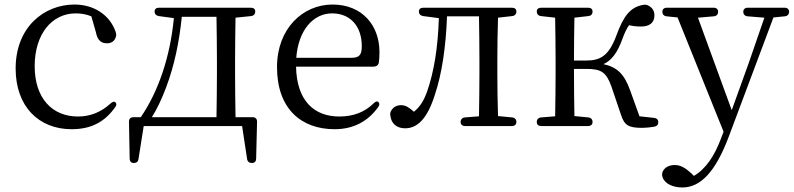

<svg xmlns="http://www.w3.org/2000/svg" viewBox="-20 -552 3501 847"><path d="M296 18C386 18 444 -17 488 -79C495 -88 495 -95 489 -101C483 -106 476 -103 466 -94C425 -57 378 -38 324 -38C210 -38 133 -119 133 -260C133 -403 210 -493 314 -493C338 -493 361 -489 383 -480L403 -410C410 -374 426 -361 452 -361C469 -361 483 -368 490 -386C494 -395 493 -402 490 -412C464 -487 393 -532 309 -532C173 -532 49 -431 49 -250C49 -82 151 18 296 18Z M614 4H1048L1070 149C1072 162 1080 167 1092 167C1104 167 1110 159 1110 147L1114 -15C1114 -28 1107 -35 1094 -35H1019C1018 -90 1017 -173 1017 -228V-287C1017 -339 1018 -418 1019 -474L1087 -481C1099 -482 1106 -490 1106 -501C1106 -512 1099 -518 1086 -518H682C669 -518 662 -512 662 -501C662 -490 669 -483 681 -481L747 -472C731 -304 680 -150 601 -35H569C556 -35 549 -28 549 -15L552 147C552 160 559 167 570 167C582 167 589 162 591 149ZM650 -35C674 -73 695 -119 713 -167C749 -262 771 -368 782 -478H935C936 -422 937 -340 937 -287V-228C937 -173 936 -90 935 -35Z M1456 18C1540 18 1603 -17 1648 -79C1655 -89 1655 -96 1649 -102C1643 -107 1636 -104 1627 -95C1589 -58 1540 -38 1477 -38C1367 -38 1289 -106 1286 -258H1628C1639 -258 1648 -263 1651 -275C1653 -288 1654 -304 1654 -322C1654 -442 1576 -532 1447 -532C1316 -532 1202 -426 1202 -256C1202 -72 1309 18 1456 18ZM1287 -297C1296 -419 1362 -493 1445 -493C1529 -493 1576 -432 1576 -349C1576 -312 1567 -297 1531 -297Z M1767 14C1820 14 1865 -26 1899 -136C1929 -225 1947 -344 1952 -480H2093C2094 -424 2095 -341 2095 -287V-228C2095 -175 2094 -95 2093 -39L2031 -34C2019 -33 2012 -25 2012 -14C2012 -3 2019 4 2032 4H2238C2251 4 2258 -3 2258 -14C2258 -25 2251 -33 2239 -34L2177 -40C2175 -95 2174 -175 2174 -228V-287C2174 -339 2175 -418 2177 -474L2239 -481C2251 -482 2258 -490 2258 -501C2258 -512 2251 -518 2238 -518H1848C1835 -518 1828 -512 1828 -501C1828 -490 1835 -483 1847 -481L1916 -472C1912 -344 1895 -236 1864 -148C1849 -106 1832 -80 1806 -59C1785 -78 1769 -88 1750 -88C1731 -88 1717 -81 1707 -66C1702 -58 1700 -51 1702 -42C1706 -5 1732 14 1767 14Z M2348 -14C2348 -2 2355 4 2368 4H2574C2587 4 2594 -3 2594 -14C2594 -25 2587 -33 2575 -34L2514 -40C2513 -94 2512 -175 2512 -248H2566C2631 -248 2654 -235 2677 -171L2720 -44C2735 1 2753 12 2813 12C2829 12 2848 10 2866 7C2878 5 2884 -2 2884 -13C2884 -24 2877 -31 2865 -32L2801 -39L2760 -153C2734 -225 2703 -256 2642 -269C2677 -285 2703 -317 2726 -381C2735 -406 2744 -425 2755 -441C2771 -437 2787 -435 2809 -435C2844 -435 2867 -451 2867 -484C2867 -505 2857 -519 2839 -528C2831 -532 2824 -532 2814 -530C2761 -519 2731 -483 2699 -395C2665 -303 2626 -285 2566 -285H2512C2512 -343 2513 -420 2514 -474L2575 -481C2587 -482 2594 -489 2594 -501C2594 -512 2587 -518 2574 -518H2368C2355 -518 2348 -512 2348 -501C2348 -490 2355 -482 2367 -481L2429 -474C2430 -418 2431 -339 2431 -287V-228C2431 -175 2430 -95 2429 -39L2367 -34C2355 -33 2348 -25 2348 -14Z M2990 275C3069 275 3136 209 3196 48L3392 -475L3442 -480C3454 -481 3461 -489 3461 -500C3461 -511 3454 -518 3441 -518H3279C3266 -518 3259 -511 3259 -500C3259 -489 3266 -481 3278 -480L3352 -474L3283 -274L3208 -66L3059 -474L3129 -480C3141 -481 3148 -489 3148 -500C3148 -511 3141 -518 3128 -518H2922C2909 -518 2902 -511 2902 -500C2902 -489 2909 -481 2921 -480L2969 -475L3172 29L3161 58C3132 136 3093 194 3041 224L3029 212C3004 189 2982 176 2957 176C2934 176 2912 185 2903 206C2900 215 2900 221 2903 230C2913 260 2951 275 2990 275Z"/></svg>

Font: 寒蝉锦书宋
Style: Regular
Weight: 400
Designer: 寒蝉锦书宋{Warren} 思源宋体{Ryoko NISHIZUKA 西塚涼子 (kana & ideographs); Frank Grießhammer (Latin, Greek & Cyrillic); Wenlong ZHANG 
Foundry: Adobe & ChillType
Version: Version 2.000;Glyphs 3.1.1 (3135)